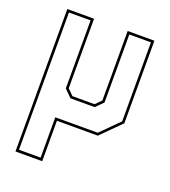

<svg xmlns="http://www.w3.org/2000/svg" viewBox="-137 -641 846 955"><g transform="rotate(20 285.5 -163.0)"><path d="M55 214V-540H196.5V-172L227 -141.5H344L374.5 -172V-540H516V-103L413 0H196.5V214ZM68.5 200H183V-13.5H202.5H407.5L502.5 -108.5V-526.5H388V-166.5L349.5 -128H221.5L183 -166.5V-526.5H68.5Z"/></g></svg>

Font: Tourney Thin
Style: Regular
Weight: 100
Designer: Tyler Finck
Foundry: Etcetera Type Co
Version: Version 1.015